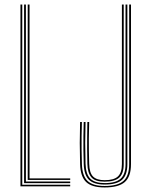

<svg xmlns="http://www.w3.org/2000/svg" viewBox="-20 -820 662 845"><path d="M70 0V-800H78V-7H289V0ZM86 -14V-800H94V-21H289V-14ZM102 -28V-800H110V-35H289V-28ZM440.5 5Q384 5 359 -19Q334 -43 332.5 -98Q331 -150.5 331 -190.5Q331 -230.5 332.5 -283H340.5Q339.5 -248 339.1 -219.4Q338.8 -190.8 339.1 -162.1Q339.5 -133.5 340.5 -98Q342 -46.2 365.2 -23.9Q388.5 -1.5 440.5 -1.5Q498.5 -1.5 523.5 -23.9Q548.5 -46.2 548.5 -98V-800H556.5V-98Q556.5 -43 529.5 -19Q502.5 5 440.5 5ZM440.5 -7.8Q393 -7.8 371.5 -28.8Q350 -49.8 348.5 -98Q347.5 -132 347.1 -161.2Q346.8 -190.5 347.1 -219.8Q347.5 -249 348.5 -283H356.5Q355 -231.2 355 -191Q355 -150.8 356.5 -99Q358 -52.2 378.1 -33.2Q398.2 -14.2 440.5 -14.2Q489.8 -14.2 511.1 -33.8Q532.5 -53.2 532.5 -98V-800H540.5V-98Q540.5 -49.8 517.4 -28.8Q494.2 -7.8 440.5 -7.8ZM440.5 -20.5Q398.2 -20.5 381.9 -39.9Q365.5 -59.2 364.5 -98.5Q363.8 -136.8 363.5 -163.1Q363.2 -189.5 363.6 -216.4Q364 -243.2 364.5 -283H372.5Q371.2 -239.8 371 -210.5Q370.8 -181.2 371.2 -156Q371.8 -130.8 372.5 -99Q373.5 -59.2 389.6 -43.1Q405.8 -27 440.5 -27Q481.2 -27 498.9 -43.5Q516.5 -60 516.5 -98V-800H524.5V-98Q524.5 -56.5 505 -38.5Q485.5 -20.5 440.5 -20.5Z"/></svg>

Font: Big Shoulders Inline Text SC Thin
Style: Regular
Weight: 100
Designer: Patric King
Foundry: XO Type Co
Version: Version 2.002